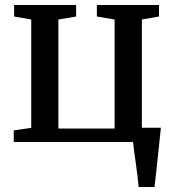

<svg xmlns="http://www.w3.org/2000/svg" viewBox="-20 -568 706 768"><path d="M534.5 180Q533 160 530 136Q527 112 523.5 87.2Q520 62.5 517 40Q514 17.5 512 0H35V-46.5L105 -56.5V-490L36.5 -502V-548H284.5V-502L213.5 -490V-54H438.5V-490L367.5 -502V-548H616V-502L547.5 -490V-57H623.5Q621.5 -37.5 619 -13.5Q616.5 10.5 613.8 36.5Q611 62.5 608.2 88.2Q605.5 114 603 137.5Q600.5 161 598 180Z"/></svg>

Font: Merriweather 36pt Medium
Style: Regular
Weight: 500
Version: Version 2.100